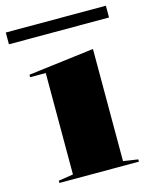

<svg xmlns="http://www.w3.org/2000/svg" viewBox="-120 -749 652 819"><g transform="rotate(-15 206.0 -339.5)"><path d="M40 0V-10L105 -20V-468H36V-479L326 -515V-20L391 -10V0ZM-15 -627V-679H427V-627Z"/></g></svg>

Font: Kalnia SemiExpanded Medium
Style: Regular
Weight: 500
Width: 6
Designer: Frida Medrano
Foundry: Frida Medrano
Version: Version 1.105